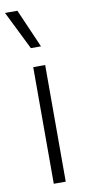

<svg xmlns="http://www.w3.org/2000/svg" viewBox="-108 -843 391 878"><g transform="rotate(-10 87.5 -404.0)"><path d="M67.5 0V-541.5H123V0ZM72 -629 -16.5 -808H41L119 -629Z"/></g></svg>

Font: Encode Sans Condensed Light
Style: Regular
Weight: 300
Width: 3
Designer: Multiple Designers
Foundry: Impallari Type
Version: Version 3.000; ttfautohint (v1.8.3) -l 8 -r 50 -G 200 -x 14 